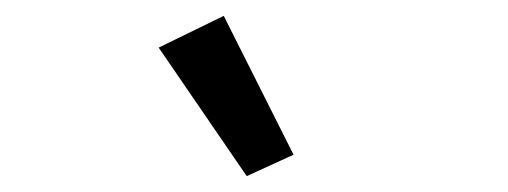

<svg xmlns="http://www.w3.org/2000/svg" viewBox="-20 -806 640 242"><path d="M180 -746 262 -786 350 -611 291 -584Z"/></svg>

Font: IBM Plex Sans Hebrew Text
Style: Regular
Weight: 450
Designer: Mike Abbink, Paul van der Laan, Pieter van Rosmalen, Yanek Iontef
Foundry: Bold Monday
Version: Version 1.2